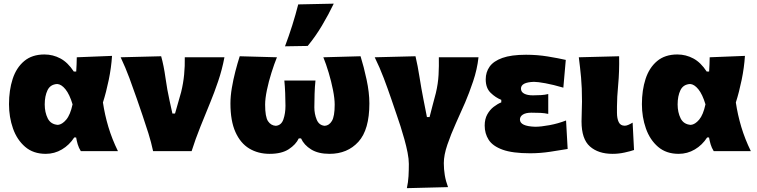

<svg xmlns="http://www.w3.org/2000/svg" viewBox="-20 -806 4037 1024"><path d="M224 14.5Q157.5 14.5 114 -23Q70.5 -60.5 49.2 -121Q28 -181.5 28 -250.5Q28 -325 47.5 -385Q67 -445 109 -480.2Q151 -515.5 217 -515.5Q262.5 -515.5 302.2 -494.2Q342 -473 373.5 -424.5H386.5Q388 -444.5 388.5 -463Q389 -481.5 389.5 -500.5L577.5 -508Q573.5 -445.5 560 -380Q546.5 -314.5 529 -259.5Q538.5 -194.5 558 -129.2Q577.5 -64 609 0H411Q400 -17.5 394.5 -36.2Q389 -55 386 -73H376Q350 -32.5 310.2 -9Q270.5 14.5 224 14.5ZM289 -140Q311.5 -142 333.2 -167.8Q355 -193.5 367 -249.5Q351 -303 329 -330Q307 -357 285 -358Q248.5 -356 233.5 -325Q218.5 -294 218.5 -249Q218.5 -207 234.5 -174.8Q250.5 -142.5 289 -140Z M796.5 0Q786.5 -47 771.5 -95Q756.5 -143 740.5 -189.5L710 -278.5Q691 -333.5 670.2 -389.5Q649.5 -445.5 623.5 -500.5L839.5 -506Q853.5 -456 862.5 -391.2Q871.5 -326.5 884.5 -268.5L899.5 -200.5H913.5L946 -314.5Q957.5 -361.5 962 -407.8Q966.5 -454 965.5 -500.5H1177Q1164.5 -434 1143.2 -371.8Q1122 -309.5 1102.5 -262.5Q1075.5 -197 1048.8 -130.2Q1022 -63.5 1002 0Z M1418 14.5Q1356.5 14.5 1309.5 -13.8Q1262.5 -42 1235.8 -101.5Q1209 -161 1209 -254.5Q1209 -293 1216.5 -337.2Q1224 -381.5 1235.2 -425Q1246.5 -468.5 1258.5 -506L1457 -500.5Q1442.5 -465 1427.8 -418.2Q1413 -371.5 1403.5 -325.8Q1394 -280 1394 -248Q1394 -182.5 1409.5 -159.5Q1425 -136.5 1451 -135Q1480.5 -137.5 1491.5 -169.5Q1502.5 -201.5 1502.5 -242Q1502.5 -273 1501 -309.5Q1499.5 -346 1496.5 -376.5H1662.5Q1659 -344 1657.8 -305.5Q1656.5 -267 1656.5 -233.5Q1656.5 -198.5 1669 -168Q1681.5 -137.5 1712 -135Q1735.5 -136.5 1750.2 -161Q1765 -185.5 1765 -248Q1765 -280 1756 -325.8Q1747 -371.5 1733 -418.2Q1719 -465 1704.5 -500.5L1903 -506Q1920.5 -450 1935.2 -381.2Q1950 -312.5 1950 -254.5Q1950 -114 1891.5 -49.8Q1833 14.5 1737.5 14.5Q1677.5 14.5 1639.5 -9Q1601.5 -32.5 1585.5 -68H1573.5Q1558 -35 1520 -10.2Q1482 14.5 1418 14.5ZM1500 -559Q1542.5 -672 1570.5 -782.5L1760 -786.5Q1732 -728 1697 -669.2Q1662 -610.5 1621 -561Z M2150 197.5Q2157 165.5 2158.8 133.2Q2160.5 101 2160.5 68.5Q2160.5 42.5 2153.8 8Q2147 -26.5 2136.8 -63Q2126.5 -99.5 2116 -132.8Q2105.5 -166 2097 -189.5L2067 -277.5Q2048 -333 2026.8 -389.2Q2005.5 -445.5 1978.5 -500.5L2196 -506Q2208 -455 2217.5 -394.2Q2227 -333.5 2238 -278L2257 -181.5H2271Q2279 -214.5 2287.8 -246.5Q2296.5 -278.5 2304.5 -309.5Q2316.5 -360 2319 -407Q2321.5 -454 2320.5 -500.5H2532Q2525 -436 2503.2 -371.8Q2481.5 -307.5 2461 -260Q2438 -207.5 2411.5 -148.8Q2385 -90 2366 -34.5Q2347 21 2347 64Q2347 96.5 2352.2 128.2Q2357.5 160 2369.5 192Z M2807.5 11.5Q2713 11.5 2660.2 -7.8Q2607.5 -27 2586.2 -60.5Q2565 -94 2565 -136Q2565 -171 2578.8 -195.8Q2592.5 -220.5 2613 -236.2Q2633.5 -252 2653.5 -260V-273.5Q2623 -285.5 2596.8 -311Q2570.5 -336.5 2570.5 -383Q2570.5 -421 2591.2 -450.5Q2612 -480 2659.2 -497Q2706.5 -514 2785.5 -514Q2845.5 -514 2901.8 -504.8Q2958 -495.5 2997.5 -486.5L2984.5 -338.5Q2930 -354.5 2888.8 -362Q2847.5 -369.5 2828 -369.5Q2758.5 -367.5 2758.5 -333.5Q2758.5 -315.5 2775.8 -306.5Q2793 -297.5 2822 -297.5Q2845 -297.5 2865.5 -298.8Q2886 -300 2904 -304.5V-198.5Q2884 -203 2862.2 -204Q2840.5 -205 2814 -205Q2784.5 -205 2768.8 -195Q2753 -185 2753 -168.5Q2753 -132.5 2834.5 -130Q2865 -130 2910.8 -138.5Q2956.5 -147 2999 -163.5L3007.5 -11.5Q2969 -5 2915.2 3.2Q2861.5 11.5 2807.5 11.5Z M3247 14.5Q3171 14.5 3126.2 -25Q3081.5 -64.5 3081.5 -158.5Q3081.5 -192 3082.8 -215Q3084 -238 3084 -264.5Q3084 -339.5 3079 -392.8Q3074 -446 3067 -500.5L3282 -506Q3283.5 -423.5 3277 -354.5Q3270.5 -285.5 3270.5 -237.5V-205Q3270.5 -174 3279.8 -154.8Q3289 -135.5 3312 -135.5Q3320.5 -135.5 3331 -140Q3341.5 -144.5 3354 -152L3361.5 -6Q3343 0.5 3311.2 7.5Q3279.5 14.5 3247 14.5Z M3599.5 14.5Q3533 14.5 3489.5 -23Q3446 -60.5 3424.8 -121Q3403.5 -181.5 3403.5 -250.5Q3403.5 -325 3423 -385Q3442.5 -445 3484.5 -480.2Q3526.5 -515.5 3592.5 -515.5Q3638 -515.5 3677.8 -494.2Q3717.5 -473 3749 -424.5H3762Q3763.5 -444.5 3764 -463Q3764.5 -481.5 3765 -500.5L3953 -508Q3949 -445.5 3935.5 -380Q3922 -314.5 3904.5 -259.5Q3914 -194.5 3933.5 -129.2Q3953 -64 3984.5 0H3786.5Q3775.5 -17.5 3770 -36.2Q3764.5 -55 3761.5 -73H3751.5Q3725.5 -32.5 3685.8 -9Q3646 14.5 3599.5 14.5ZM3664.5 -140Q3687 -142 3708.8 -167.8Q3730.5 -193.5 3742.5 -249.5Q3726.5 -303 3704.5 -330Q3682.5 -357 3660.5 -358Q3624 -356 3609 -325Q3594 -294 3594 -249Q3594 -207 3610 -174.8Q3626 -142.5 3664.5 -140Z"/></svg>

Font: Commissioner Flair ExtraBold
Style: Regular
Weight: 800
Designer: Kostas Bartsokas
Foundry: Kostas Bartsokas
Version: Version 1.000; ttfautohint (v1.8.3)